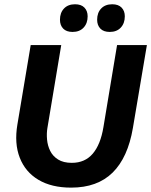

<svg xmlns="http://www.w3.org/2000/svg" viewBox="-20 -859 702 891"><path d="M310 11.7Q219.2 11.7 158.3 -24.6Q97.5 -60.8 71.7 -127.1Q45.8 -193.3 60.8 -281.7L122.5 -650H264.2L200 -265Q195.8 -240 198.3 -211.7Q200.8 -183.3 212.9 -158.8Q225 -134.2 249.6 -118.8Q274.2 -103.3 313.3 -103.3Q374.2 -103.3 410.4 -145.8Q446.7 -188.3 460 -269.2L523.3 -650H661.7L596.7 -265Q573.3 -127.5 502.5 -57.9Q431.7 11.7 310 11.7ZM316.7 -710.8Q288.3 -710.8 273.3 -726.2Q258.3 -741.7 258.3 -767.5Q258.3 -800 277.1 -819.6Q295.8 -839.2 328.3 -839.2Q356.7 -839.2 371.7 -823.8Q386.7 -808.3 386.7 -783.3Q386.7 -750.8 367.9 -730.8Q349.2 -710.8 316.7 -710.8ZM489.2 -710.8Q460.8 -710.8 445.8 -726.2Q430.8 -741.7 430.8 -767.5Q430.8 -800 449.6 -819.6Q468.3 -839.2 500.8 -839.2Q529.2 -839.2 544.2 -823.8Q559.2 -808.3 559.2 -783.3Q559.2 -750.8 540.4 -730.8Q521.7 -710.8 489.2 -710.8Z"/></svg>

Font: Familjen Grotesk GF
Style: Bold Italic
Weight: 700
Designer: Anders Wikstroem, Jonas Baeckman, Matilda Gysing, Kristian Moeller
Foundry: Familjen STHML AB
Version: Version 2.000; Beta; Release 4; Build 6